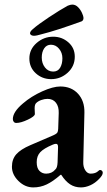

<svg xmlns="http://www.w3.org/2000/svg" viewBox="-20 -803 468 837"><path d="M32 -76Q32 -109 51 -130.5Q70 -152 112 -170L205 -210Q225 -218 229.5 -224.5Q234 -231 234 -251L236 -310Q237 -338 224 -355Q211 -372 187 -372Q174 -372 160 -367Q146 -362 138 -354Q131 -348 131 -331L132 -306Q132 -296 101.5 -281.5Q71 -267 51 -267Q44 -267 40 -272Q36 -277 36 -284Q36 -315 80 -352Q116 -383 163.5 -404.5Q211 -426 243 -426Q291 -426 320 -394.5Q349 -363 348 -312L343 -98Q342 -76 351.5 -61Q361 -46 375 -46Q397 -46 409 -58Q413 -62 416 -62Q421 -62 424.5 -58.5Q428 -55 428 -50Q428 -39 412 -23Q395 -5 374 4.5Q353 14 333 14Q306 14 285.5 0.5Q265 -13 247 -41H244Q211 -12 183.5 1Q156 14 125 14Q89 14 60.5 -14Q32 -42 32 -76ZM221 -64Q230 -71 231 -95L233 -159V-163Q233 -176 224 -176Q218 -176 209 -172Q171 -156 155.5 -139.5Q140 -123 140 -96Q140 -70 152 -58Q164 -46 181 -46Q206 -46 221 -64ZM108 -548Q108 -588 139.5 -615.5Q171 -643 212 -643Q250 -643 278 -618.5Q306 -594 306 -556Q306 -514 275 -486Q244 -458 203 -458Q164 -458 136 -483.5Q108 -509 108 -548ZM252 -549Q252 -573 237.5 -590.5Q223 -608 202 -608Q183 -608 172.5 -592Q162 -576 162 -552Q162 -527 176 -509Q190 -491 212 -491Q232 -491 242 -507.5Q252 -524 252 -549ZM111 -658Q111 -666 123 -676Q144 -695 193 -727.5Q242 -760 275 -778Q287 -783 295 -783Q309 -783 320 -772Q331 -761 337.5 -746.5Q344 -732 344 -725Q344 -714 336 -710Q223 -669 162 -654Q139 -647 128 -647Q121 -647 116 -650Q111 -653 111 -658Z"/></svg>

Font: EB Garamond SemiBold
Style: Regular
Weight: 600
Designer: Georg Duffner and Octavio Pardo
Foundry: Georg Duffner
Version: Version 1.000